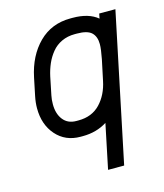

<svg xmlns="http://www.w3.org/2000/svg" viewBox="-106 -593 737 861"><g transform="rotate(-15 262.5 -162.0)"><path d="M147 -284.2 129.9 -200.7Q126 -182.6 126 -160.6Q126 -115.7 147.7 -88.4Q169.4 -61 208.5 -61H218.8Q281.2 -61 319.6 -101.3Q357.9 -141.6 370.6 -204.1L390.6 -298.8Q399.4 -343.8 399.4 -366.7Q399.4 -401.9 380.1 -420.4Q360.8 -439 312 -439H301.8Q268.6 -439 241.2 -426.3Q213.9 -413.6 195.6 -391.1Q177.2 -368.7 165.5 -342Q153.8 -315.4 147 -284.2ZM301.8 -512.2H312Q386.2 -512.2 427.7 -477.5L432.1 -500H507.3L363.8 187.5H289.1L332 -19Q282.7 12.2 218.8 12.2H208.5Q138.7 12.2 95.7 -36.6Q52.7 -85.4 52.7 -161.6Q52.7 -187.5 58.6 -216.3L75.7 -298.8Q95.7 -395 154.5 -453.6Q213.4 -512.2 301.8 -512.2Z"/></g></svg>

Font: Anka/Coder Condensed
Style: Italic
Weight: 400
Width: 4
Italic angle: -12°
Monospace: yes
Version: Version 001.100